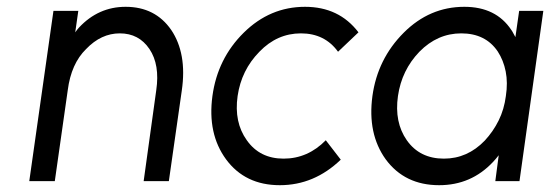

<svg xmlns="http://www.w3.org/2000/svg" viewBox="-20 -532 1616 564"><path d="M476 0 514 -266Q522 -321 514 -365.5Q506 -410 483 -444Q436 -512 349 -512Q269 -512 212 -451Q209 -448 206.5 -444.5Q204 -441 201 -437L210 -500H137L66 0H141L179 -267Q189 -345 233 -388Q277 -434 332 -434Q388 -434 419 -388Q450 -342 439 -267L402 0Z M876 -512Q773 -512 696 -436Q619 -360 604 -250Q589 -139 644 -64Q700 12 802 12Q903 12 981 -63L937 -120Q884 -66 813 -66Q743 -66 705 -120Q667 -173 678 -250Q689 -326 742 -380Q794 -434 864 -434Q934 -434 973 -380L1033 -437Q976 -512 876 -512Z M1505 -500 1494 -423Q1491 -428 1488 -434Q1485 -440 1482 -444Q1437 -512 1344 -512Q1242 -512 1166 -436Q1089 -359 1074 -250Q1059 -139 1113 -64Q1169 12 1270 12Q1364 12 1428 -56Q1432 -60 1436.5 -65.5Q1441 -71 1445 -76L1435 0H1506L1576 -500ZM1335 -434Q1406 -434 1442 -381Q1459 -355 1465.5 -322Q1472 -289 1466 -250Q1461 -211 1445 -178.5Q1429 -146 1404 -119Q1353 -66 1284 -66Q1213 -66 1175 -120Q1138 -173 1149 -250Q1160 -326 1212 -380Q1265 -434 1335 -434Z"/></svg>

Font: Unageo
Style: Regular-Italic
Weight: 400
Designer: Richard Sepsi
Foundry: Richard Sepsi
Version: Version 2.000